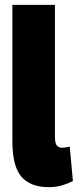

<svg xmlns="http://www.w3.org/2000/svg" viewBox="-20 -760 320 790"><path d="M206 -740V-199Q206 -170 214 -161Q222 -152 236 -152Q247 -152 267 -157L280 -15Q263 -6 237.5 2Q212 10 181 10Q105 10 68 -33Q31 -76 31 -178V-740Z"/></svg>

Font: Georama SemiCondensed ExtraBold
Style: Regular
Weight: 800
Width: 4
Designer: Jean-Baptiste Levee
Foundry: Production Type
Version: Version 1.000